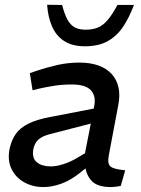

<svg xmlns="http://www.w3.org/2000/svg" viewBox="-20 -771 586 799"><path d="M482.6 2.5Q471.5 5 460.5 6.2Q449.5 7.5 441 7.5Q380.8 7.5 357 -23Q333.2 -53.4 333.6 -96.8L330.2 -115.8L372.1 -329.5Q380.2 -371.5 358.2 -395.4Q336.1 -419.4 279.1 -419.4Q240.2 -419.4 205.9 -414.1Q171.5 -408.7 143.1 -402.2L115.5 -395.4L104.2 -466.6L132.5 -476.4Q174.1 -490.4 218.7 -500.5Q263.4 -510.6 310.8 -510.6Q355.9 -510.6 389.8 -498.4Q423.7 -486.2 444.7 -463Q465.8 -439.8 473.1 -407.3Q480.4 -374.8 472.2 -333.8L432.5 -123Q426.2 -89.2 440.1 -77.9Q454 -66.6 501.1 -62.4ZM159.9 7.5Q117.2 7.5 81.7 -11.9Q46.2 -31.2 28.3 -67Q10.3 -102.8 20 -152.3Q27.5 -187.2 45.2 -213Q62.9 -238.7 98.4 -256.5Q133.8 -274.3 193.1 -284.9L391.2 -323.2L378.6 -262.2L192.7 -214Q167.9 -208.1 152.7 -199.3Q137.6 -190.4 129.9 -178.5Q122.2 -166.7 118.6 -150.2Q112.3 -112.7 133.5 -95.6Q154.6 -78.5 191.5 -78.5Q213.9 -78.5 243.3 -87.7Q272.8 -96.9 303.5 -115.3L355.3 -146.3L362.8 -91.3L305.7 -46.4Q270.8 -19.3 233.1 -5.9Q195.4 7.5 159.9 7.5ZM333 -578.4Q280.4 -578.4 246.6 -600.6Q212.8 -622.8 196.2 -661.9Q179.5 -700.9 176.1 -751.1L238.5 -750.4Q248 -713.6 259.9 -690.8Q271.9 -668.1 290 -657.7Q308.1 -647.4 336.7 -647.4Q366.3 -647.4 388 -656.7Q409.8 -665.9 428.8 -688.6Q447.9 -711.4 468.8 -750.4H537.4Q518.2 -698.7 492.5 -660Q466.7 -621.3 428.5 -599.9Q390.4 -578.4 333 -578.4Z"/></svg>

Font: REM Medium
Style: Italic
Weight: 500
Italic angle: -11°
Designer: Octavio Pardo
Foundry: Ashler Design
Version: Version 1.005;gftools[0.9.28]